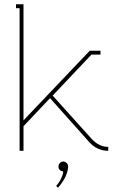

<svg xmlns="http://www.w3.org/2000/svg" viewBox="-20 -699 557 890"><path d="M272.9 49.8Q282.2 49.8 289.1 56.9Q295.9 64 295.9 73.2V76.2Q291 123.5 249 170.9L240.2 163.1Q254.9 146.5 263.9 127.2Q272.9 107.9 272.9 95.2Q263.7 95.2 257.3 88.9Q251 82.5 251 73.2Q251 64 257.6 56.9Q264.2 49.8 272.9 49.8ZM88.9 -679.2V-141.1L396 -463.9H445.8V-445.8H403.8L224.1 -255.9L405.8 -54.2Q439.5 -18.1 481.9 -18.1V0Q429.7 0 393.1 -41L211.9 -244.1L88.9 -113.8V0H70.8V-661.1H54.2V-679.2Z"/></svg>

Font: Rawengulk
Style: Light
Weight: 300
Version: Version 0.92